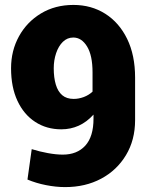

<svg xmlns="http://www.w3.org/2000/svg" viewBox="-20 -741 593 771"><path d="M241.7 10.3Q204.6 10.3 164.8 2.4Q125 -5.4 90.3 -20L107.4 -142.1Q138.7 -132.3 172.1 -126.2Q205.6 -120.1 231.9 -120.1Q289.6 -120.1 322.5 -156.2Q355.5 -192.4 355.5 -264.6V-280.8Q328.6 -251 296.1 -236.3Q263.7 -221.7 226.1 -221.7Q167 -221.7 121.3 -251.5Q75.7 -281.2 50 -336.2Q24.4 -391.1 24.4 -466.8Q24.4 -537.6 56.2 -595.2Q87.9 -652.8 144.5 -687Q201.2 -721.2 274.9 -721.2Q346.7 -721.2 402.6 -685.8Q458.5 -650.4 490.5 -585Q522.5 -519.5 522.5 -429.2V-258.8Q522.5 -178.7 485.8 -117.9Q449.2 -57.1 386 -23.4Q322.8 10.3 241.7 10.3ZM275.9 -343.8Q295.9 -343.8 316.2 -351.3Q336.4 -358.9 351.6 -373V-450.2Q351.6 -518.6 329.6 -554.4Q307.6 -590.3 274.4 -590.3Q250 -590.3 232.4 -573Q214.8 -555.7 205.3 -527.3Q195.8 -499 195.8 -466.8Q195.8 -429.2 204.1 -401.4Q212.4 -373.5 230 -358.6Q247.6 -343.8 275.9 -343.8Z"/></svg>

Font: Roboto Slab LO Black
Style: Regular
Weight: 900
Designer: Google
Version: Version 2.000